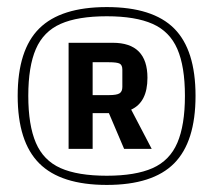

<svg xmlns="http://www.w3.org/2000/svg" viewBox="-20 -702 603 543"><path d="M30 -431Q30 -561 91 -621.5Q152 -682 282 -682Q412 -682 472.5 -621.5Q533 -561 533 -431Q533 -301 472.5 -240Q412 -179 282 -179Q152 -179 91 -240Q30 -301 30 -431ZM60 -431Q60 -348 81.5 -298Q103 -248 151.5 -226.5Q200 -205 282 -205Q363 -205 411.5 -226.5Q460 -248 481.5 -298Q503 -348 503 -431Q503 -514 481.5 -563.5Q460 -613 411.5 -634.5Q363 -656 282 -656Q200 -656 151.5 -634.5Q103 -613 81.5 -563.5Q60 -514 60 -431ZM331 -281 288 -382H242V-281H174V-581H299Q397 -581 397 -482Q397 -413 351 -392L409 -281ZM242 -433H288Q310 -433 318 -438Q326 -443 326 -456V-505Q326 -518 318.5 -522Q311 -526 288 -526H242Z"/></svg>

Font: Changa ExtraLight
Style: Regular
Weight: 250
Designer: Eduardo Rodriguez Tunni
Foundry: Eduardo Rodriguez Tunni
Version: Version 3.002; ttfautohint (v1.8.2)